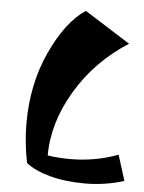

<svg xmlns="http://www.w3.org/2000/svg" viewBox="-52 -742 607 808"><g transform="rotate(5 251.0 -338.0)"><path d="M267 -73Q372 -73 468 -109L502 -1Q421 24 337 24Q253 24 187.5 6Q122 -12 87 -41Q70 -125 70 -207Q70 -374 133 -510Q196 -646 278 -700L471 -578Q333 -490 252 -354Q171 -218 171 -80Q214 -73 267 -73Z"/></g></svg>

Font: Joti One
Style: Regular
Weight: 400
Designer: Eduardo Rodriguez Tunni
Foundry: Eduardo Rodriguez Tunni
Version: Version 1.001